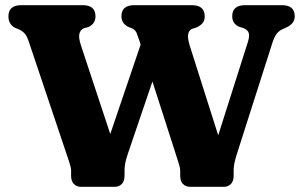

<svg xmlns="http://www.w3.org/2000/svg" viewBox="-20 -720 1158 740"><path d="M875 -657Q875 -700 924 -700H1066.5Q1116 -700 1116 -657Q1116 -630 1085.5 -615L1068 -607Q1053.5 -600 1044.8 -587.8Q1036 -575.5 1027 -546L892.5 -125Q880.5 -88 880.5 -63.5V-43Q880.5 -21.5 869.8 -10.8Q859 0 843.5 0H712.5Q696 0 685.2 -10.8Q674.5 -21.5 674.5 -43V-63.5Q674.5 -70.5 671.5 -81.2Q668.5 -92 664.5 -104L567.5 -406L472 -125Q460 -90 460 -63.5V-43Q460 -21.5 449.2 -10.8Q438.5 0 422.5 0H291.5Q275.5 0 264.8 -10.8Q254 -21.5 254 -43V-63.5Q254 -70.5 251 -81.2Q248 -92 244 -104L91.5 -558Q84.5 -579 76.8 -588.8Q69 -598.5 54.5 -606L38 -613Q12.5 -626 12.5 -657Q12.5 -700 62 -700H299Q348 -700 348 -657Q348 -628.5 321 -616L303 -611Q289 -604.5 285.8 -589.2Q282.5 -574 292 -545L405 -203.5L522 -548L519 -558Q511.5 -580.5 507 -592Q502.5 -603.5 490 -610L473.5 -617Q448 -630.5 448 -657Q448 -700 497.5 -700H719.5Q769 -700 769 -657Q769 -641 761.2 -631.5Q753.5 -622 738.5 -614.5L719.5 -608.5Q708 -603.5 705.2 -588.2Q702.5 -573 711 -545L821 -198.5L935 -557Q942 -578.5 939.2 -591Q936.5 -603.5 920 -611L900 -617.5Q875 -630 875 -657Z"/></svg>

Font: Fraunces 9pt S100
Style: Bold
Weight: 700
Version: Version 1.000; ttfautohint (v1.8.3)